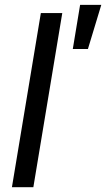

<svg xmlns="http://www.w3.org/2000/svg" viewBox="-20 -782 443 802"><path d="M240.1 -727.3H150.6L29.8 0H119.3ZM284.1 -577.4H347.3L403.1 -761.7H314.6Z"/></svg>

Font: Margiela Sans Text
Style: Italic
Weight: 400
Italic angle: -9.39999°
Designer: Stefan Endress, Andreas Faust
Version: Version 1.100;FEAKit 1.0